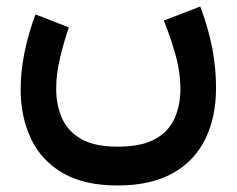

<svg xmlns="http://www.w3.org/2000/svg" viewBox="-20 -358 732 594"><path d="M343.8 95.7Q418.5 95.7 460.7 71.8Q502.9 47.9 520.5 7.3Q538.1 -33.2 538.1 -82Q538.1 -136.7 521.7 -192.9Q505.4 -249 486.8 -294.4L599.6 -337.9Q625.5 -268.6 637 -207.5Q648.4 -146.5 648.4 -86.4Q648.4 4.9 614.7 73Q581.1 141.1 513.4 178.5Q445.8 215.8 343.8 215.8Q238.8 215.8 172.4 176.3Q106 136.7 75 69.3Q43.9 2 43.9 -81.1Q43.9 -136.7 55.9 -196Q67.9 -255.4 89.8 -313.5L192.9 -273.4Q176.3 -224.6 165 -175.8Q153.8 -127 153.8 -83.5Q153.8 -34.7 171.1 6.1Q188.5 46.9 230 71.3Q271.5 95.7 343.8 95.7Z"/></svg>

Font: Vazirmatn RD UI FD SemiBold
Style: Regular
Weight: 600
Designer: Saber Rastikerdar
Foundry: Saber Rastikerdar
Version: Version 33.003